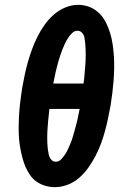

<svg xmlns="http://www.w3.org/2000/svg" viewBox="-20 -765 540 793"><path d="M206 8Q186 8 166 2Q146 -4 130 -15.5Q114 -27 103 -43.5Q92 -60 84.5 -78Q77 -96 72 -115.5Q67 -135 63.5 -154.5Q60 -174 58.5 -194.5Q57 -215 57 -236.5Q57 -258 58 -279Q59 -300 61 -321Q63 -342 66 -362.5Q69 -383 72 -404Q77 -431 82.5 -457.5Q88 -484 95.5 -510Q103 -536 112.5 -562Q122 -588 134.5 -613Q147 -638 163.5 -661.5Q180 -685 201.5 -704Q223 -723 249.5 -734Q276 -745 303 -745Q329 -745 351.5 -735.5Q374 -726 390.5 -709.5Q407 -693 417.5 -672Q428 -651 435 -628Q442 -605 445.5 -580.5Q449 -556 450.5 -531.5Q452 -507 451.5 -481.5Q451 -456 449 -431Q447 -406 444 -381Q441 -356 437 -331Q432 -304 426.5 -277.5Q421 -251 414 -225Q407 -199 397.5 -173Q388 -147 375 -122Q362 -97 345.5 -73.5Q329 -50 307.5 -31Q286 -12 259.5 -2Q233 8 206 8ZM325 -420Q327 -432 328 -444Q329 -456 330 -468Q331 -480 332 -491.5Q333 -503 333.5 -515Q334 -527 334 -539Q334 -551 333.5 -562.5Q333 -574 332 -586Q331 -598 329 -609Q327 -620 319.5 -629Q312 -638 300 -638Q288 -638 278 -628.5Q268 -619 261 -608Q254 -597 248.5 -585.5Q243 -574 238.5 -562.5Q234 -551 230 -539.5Q226 -528 222.5 -516Q219 -504 216 -492Q213 -480 210 -468Q207 -456 205 -444Q203 -432 200 -420ZM211 -97Q223 -97 232.5 -107Q242 -117 249 -127.5Q256 -138 261 -149.5Q266 -161 271 -172.5Q276 -184 279.5 -196Q283 -208 286.5 -220Q290 -232 293 -243.5Q296 -255 299 -267Q302 -279 304 -291Q306 -303 309 -315H184Q183 -303 181.5 -291Q180 -279 179 -267Q178 -255 177 -243Q176 -231 175.5 -219.5Q175 -208 175 -196Q175 -184 175.5 -172.5Q176 -161 177.5 -149Q179 -137 181.5 -126Q184 -115 191.5 -106Q199 -97 211 -97Z"/></svg>

Font: Iosevka Curly Slab XBdObl
Style: Regular
Weight: 800
Italic angle: -9°
Monospace: yes
Designer: Belleve Invis
Foundry: Belleve Invis
Version: Version 11.1.0; ttfautohint (v1.8.3)